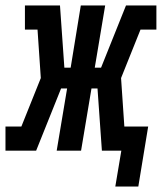

<svg xmlns="http://www.w3.org/2000/svg" viewBox="-58 -550 591 701"><path d="M363 131 385 0H314L298 -227H276L238 0H149L187 -227H165L74 0H-38V-88H20L91 -265L79 -442H33V-530H161L177 -303H200L237 -530H326L288 -303H311L402 -530H513V-442H455L384 -265L396 -88H483L447 131Z"/></svg>

Font: Iosevka Curly Slab SmBdObl
Style: Regular
Weight: 600
Italic angle: -9°
Monospace: yes
Designer: Belleve Invis
Foundry: Belleve Invis
Version: Version 11.0.0; ttfautohint (v1.8.3)